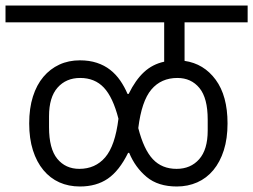

<svg xmlns="http://www.w3.org/2000/svg" viewBox="-40 -718 919 697"><path d="M250 -41Q209 -41 175.5 -56Q142 -71 117.5 -100.5Q93 -130 79.5 -172.5Q66 -215 66 -270Q66 -325 79.5 -367.5Q93 -410 117.5 -439Q142 -468 175.5 -483.5Q209 -499 250 -499Q284 -499 311.5 -490Q339 -481 360 -464.5Q381 -448 396.5 -425.5Q412 -403 423 -377H427Q452 -428 483 -456.5Q514 -485 556 -494V-637H-20V-698H859V-637H630V-497Q700 -487 743 -428.5Q786 -370 786 -270Q786 -215 772.5 -172.5Q759 -130 734.5 -100.5Q710 -71 676 -56Q642 -41 602 -41Q534 -41 492.5 -75.5Q451 -110 429 -163H425Q393 -98 351.5 -69.5Q310 -41 250 -41ZM248 -105Q306 -105 342 -147Q378 -189 390 -287Q370 -365 337 -400Q304 -435 251 -435Q200 -435 169 -400Q138 -365 138 -296V-256Q138 -178 168 -141.5Q198 -105 248 -105ZM601 -105Q652 -105 683 -140Q714 -175 714 -244V-284Q714 -362 684 -398.5Q654 -435 604 -435Q545 -435 509.5 -393Q474 -351 462 -253Q482 -175 515 -140Q548 -105 601 -105Z"/></svg>

Font: IBM Plex Sans Devanagari
Style: Regular
Weight: 400
Designer: Mike Abbink, Paul van der Laan, Pieter van Rosmalen, Erin McLaughlin
Foundry: Bold Monday
Version: Version 1.1